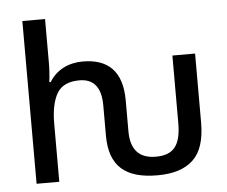

<svg xmlns="http://www.w3.org/2000/svg" viewBox="-53 -822 1057 893"><g transform="rotate(-5 475.0 -375.0)"><path d="M647 9.8C720.7 9.8 776.4 -7.8 814 -43.5C851.6 -78.6 870.1 -136.7 870.1 -217.8V-539.1H764.2V-224.1C764.2 -118.7 728.5 -77.1 647 -77.1C568.8 -77.1 529.8 -120.1 529.8 -206.1V-350.1C529.8 -487.3 463.4 -547.9 346.2 -547.9C280.3 -547.9 223.1 -520.5 189.9 -465.8H183.1C187 -493.7 189 -526.4 189 -557.1V-759.8H83V0H189V-271C189 -332 198.7 -379.4 218.3 -412.6C237.3 -445.3 272.5 -461.9 323.2 -461.9C390.1 -461.9 423.8 -419.9 423.8 -335.9V-194.8C423.8 -50.8 499 9.8 647 9.8Z"/></g></svg>

Font: Noto Reveo Sans
Style: Regular
Weight: 500
Designer: Monotype Design Team
Foundry: Monotype Imaging Inc.
Version: Version 2.007